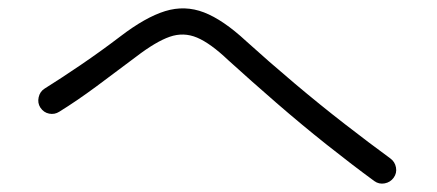

<svg xmlns="http://www.w3.org/2000/svg" viewBox="-20 -563 1040 457"><path d="M871 -132Q819 -170 758.5 -218Q698 -266 637.5 -318.5Q577 -371 523 -420Q481 -460 449 -473.5Q417 -487 384 -475.5Q351 -464 304 -428Q255 -391 209 -357Q163 -323 121 -297Q110 -290 97 -292.5Q84 -295 76 -307Q69 -318 72 -331.5Q75 -345 86 -352Q126 -377 173 -409Q220 -441 266 -476Q326 -522 373 -536.5Q420 -551 465.5 -533.5Q511 -516 566 -465Q619 -417 680 -365.5Q741 -314 801 -267.5Q861 -221 909 -186Q920 -178 922.5 -164.5Q925 -151 917 -140Q909 -129 895.5 -126.5Q882 -124 871 -132Z"/></svg>

Font: Zen Maru Gothic
Style: Regular
Weight: 400
Designer: Yoshimichi Ohira
Foundry: Positype
Version: Version 1.002